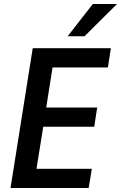

<svg xmlns="http://www.w3.org/2000/svg" viewBox="-20 -948 610 968"><path d="M33 0 145 -705H539L524 -608H245L213 -406H470L455 -309H198L164 -97H443L427 0ZM321 -765 448 -928H570L406 -765Z"/></svg>

Font: Nunito Sans 10pt Condensed
Style: Bold Italic
Weight: 700
Width: 3
Italic angle: -9°
Designer: Vernon Adams
Foundry: Vernon Adams
Version: Version 3.101;gftools[0.9.27]